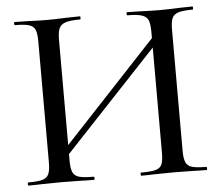

<svg xmlns="http://www.w3.org/2000/svg" viewBox="-47 -678 844 731"><g transform="rotate(-5 374.5 -312.5)"><path d="M148 -88 587 -558 605 -541 165 -72ZM33 -12Q70 -12 87.5 -17Q105 -22 111.5 -36.5Q118 -51 118 -81V-544Q118 -574 112 -588Q106 -602 89 -607.5Q72 -613 35 -613Q32 -613 32 -619Q32 -625 35 -625L86 -624Q128 -622 156 -622Q187 -622 233 -624L284 -625Q286 -625 286 -619Q286 -613 284 -613Q246 -613 228 -607Q210 -601 203.5 -586.5Q197 -572 197 -542V-81Q197 -51 203.5 -36.5Q210 -22 227.5 -17Q245 -12 284 -12Q286 -12 286 -6Q286 0 284 0Q251 0 233 -1L156 -2L85 -1Q66 0 33 0Q31 0 31 -6Q31 -12 33 -12ZM464 -12Q503 -12 520.5 -17Q538 -22 544 -36Q550 -50 550 -81V-542Q550 -572 544 -586.5Q538 -601 520 -607Q502 -613 464 -613Q462 -613 462 -619Q462 -625 464 -625L512 -624Q558 -622 590 -622Q618 -622 662 -624L714 -625Q716 -625 716 -619Q716 -613 714 -613Q677 -613 659.5 -607.5Q642 -602 635.5 -588Q629 -574 629 -544V-81Q629 -51 635.5 -36.5Q642 -22 659.5 -17Q677 -12 714 -12Q716 -12 716 -6Q716 0 714 0Q681 0 662 -1L590 -2L512 -1Q494 0 464 0Q462 0 462 -6Q462 -12 464 -12Z"/></g></svg>

Font: Cormorant SC Medium
Style: Regular
Weight: 500
Designer: Christian Thalmann (Catharsis Fonts)
Foundry: Catharsis Fonts
Version: Version 4.000